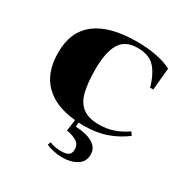

<svg xmlns="http://www.w3.org/2000/svg" viewBox="-161 -637 958 984"><g transform="rotate(30 318.0 -145.0)"><path d="M50 -249Q50 -373 132 -435.5Q214 -498 374 -498Q499 -498 579 -458L567 -327H548Q527 -401 492.5 -436.5Q458 -472 392 -472Q319 -472 288.5 -421Q258 -370 258 -270Q258 -187 271 -136Q284 -85 318 -58.5Q352 -32 414 -32Q461 -32 500 -45.5Q539 -59 577 -85L590 -66Q543 -30 484.5 -9Q426 12 348 12Q329 12 320 11L318 36Q383 39 419.5 60.5Q456 82 456 123Q456 165 421.5 186.5Q387 208 335 208Q310 208 283 202Q256 196 240 188L247 170Q275 183 316 183Q345 183 358.5 173.5Q372 164 372 141Q372 112 350.5 97.5Q329 83 289 76L298 9Q180 -1 115 -65.5Q50 -130 50 -249Z"/></g></svg>

Font: Chonburi
Style: Regular
Weight: 400
Designer: Thanarat Vachiruckul and Stawix Ruecha
Foundry: Cadson Demak & Katatrad
Version: Version 1.000